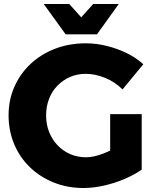

<svg xmlns="http://www.w3.org/2000/svg" viewBox="-20 -929 783 962"><path d="M594 -481Q557 -518 507.5 -538.5Q458 -559 409 -559Q366 -559 330 -543Q294 -527 267 -499Q240 -471 225.5 -433Q211 -395 211 -351Q211 -306 226 -268Q241 -230 268 -201.5Q295 -173 331.5 -157Q368 -141 411 -141Q449 -141 497.5 -159.5Q546 -178 586 -208L690 -79Q653 -53 603.5 -32Q554 -11 500.5 1Q447 13 398 13Q318 13 249.5 -14.5Q181 -42 130 -91Q79 -140 51 -207Q23 -274 23 -351Q23 -428 52 -494Q81 -560 133.5 -609Q186 -658 256.5 -685Q327 -712 410 -712Q462 -712 514.5 -699Q567 -686 614.5 -663Q662 -640 698 -607ZM532 -357H690V-79H532ZM466 -757H309L199 -909H327L433 -791H341L447 -909H575Z"/></svg>

Font: Alexandria
Style: Bold
Weight: 700
Designer: Mohamed Gaber
Foundry: Kief Type Foundry
Version: Version 5.100